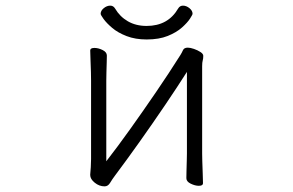

<svg xmlns="http://www.w3.org/2000/svg" viewBox="-20 -650 1040 681"><path d="M663 -601Q663 -598 654 -584Q645 -570 625.5 -552.5Q606 -535 575 -522.5Q544 -510 500 -510Q460 -510 429 -522Q398 -534 378 -551Q358 -568 347.5 -582.5Q337 -597 337 -601Q337 -612 348 -621Q359 -630 371 -630Q382 -630 388 -620Q405 -591 433.5 -574.5Q462 -558 500 -558Q576 -558 612 -620Q618 -630 629 -630Q641 -630 652 -621Q663 -612 663 -601ZM643 -395Q610 -343 566 -278Q522 -213 475.5 -147.5Q429 -82 387 -26Q378 -14 370.5 -1.5Q363 11 351 11Q332 11 316 -2Q300 -15 300 -29V-31Q301 -40 302 -57Q303 -74 303 -86V-364Q303 -374 302.5 -395Q302 -416 301 -438Q300 -460 300 -471Q300 -480 315 -480Q329 -480 344 -472.5Q359 -465 359 -453Q359 -445 358.5 -428.5Q358 -412 357.5 -394Q357 -376 357 -364V-78Q396 -128 441 -191Q486 -254 532.5 -322Q579 -390 620 -455Q625 -463 629 -472Q633 -481 646 -481Q655 -481 668 -476.5Q681 -472 691 -465.5Q701 -459 701 -452Q701 -442 699 -435.5Q697 -429 697 -415V-106Q697 -100 697.5 -79Q698 -58 699 -35Q700 -12 700 0Q700 9 685 9Q672 9 656.5 1.5Q641 -6 641 -18Q641 -26 641.5 -44.5Q642 -63 642.5 -81Q643 -99 643 -106Z"/></svg>

Font: Moon Stars Kai T Light
Style: Regular
Weight: 300
Designer: GuiWonder
Version: Version 1.101